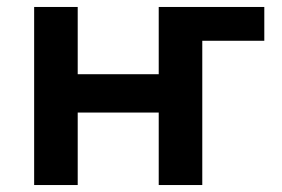

<svg xmlns="http://www.w3.org/2000/svg" viewBox="-20 -531 809 551"><path d="M78 0V-511H203V-318H435.5V-511H738.5V-414H560.5V0H435.5V-208H203V0Z"/></svg>

Font: Overpass
Style: Bold
Weight: 700
Designer: Delve Withrington, Dave Bailey, Thomas Jockin
Foundry: Delve Fonts LLC
Version: Version 4.000; ttfautohint (v1.8.3)